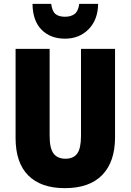

<svg xmlns="http://www.w3.org/2000/svg" viewBox="-20 -968 679 998"><path d="M578 -255Q578 -127 511.5 -58.5Q445 10 317 10Q193 10 127 -56Q61 -122 61 -251V-714H238V-261Q238 -197 258.5 -170Q279 -143 320 -143Q362 -143 381.5 -170Q401 -197 401 -262V-714H578ZM490 -948Q489 -865 440.5 -816Q392 -767 318 -767Q242 -767 196 -813.5Q150 -860 149 -948H246Q251 -910 268 -895.5Q285 -881 318 -881Q349 -881 368 -895.5Q387 -910 392 -948Z"/></svg>

Font: Noto Sans Ethiopic Condensed Black
Style: Regular
Weight: 900
Width: 3
Designer: Monotype Design Team
Foundry: Monotype Imaging Inc.
Version: Version 2.102; ttfautohint (v1.8.4.7-5d5b)